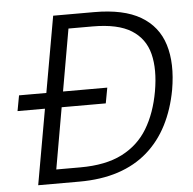

<svg xmlns="http://www.w3.org/2000/svg" viewBox="-51 -751 808 802"><g transform="rotate(-5 353.0 -350.0)"><path d="M18 -316 30 -381H400L388 -316ZM77 0 201 -700H373Q496 -700 567.5 -658Q639 -616 663.5 -537Q688 -458 669 -348Q654 -267 621 -202.5Q588 -138 536 -92.5Q484 -47 412.5 -23.5Q341 0 249 0ZM158 -59H259Q365 -59 434 -94Q503 -129 542 -193.5Q581 -258 597 -348Q613 -439 596.5 -504.5Q580 -570 523.5 -605.5Q467 -641 361 -641H260Z"/></g></svg>

Font: DM Sans 9pt Light
Style: Italic
Weight: 300
Italic angle: -10°
Version: Version 4.004;gftools[0.9.30]